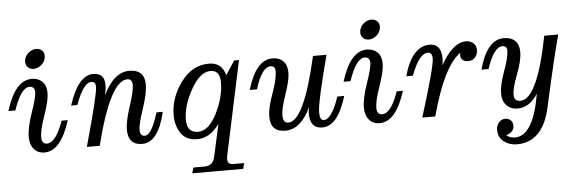

<svg xmlns="http://www.w3.org/2000/svg" viewBox="-61 -890 3957 1322"><g transform="rotate(-5 1918.0 -229.5)"><path d="M219.2 12.7Q172.4 12.7 145.8 -18.8Q119.1 -50.3 119.1 -104Q119.1 -167.5 154.8 -269.5Q190.4 -371.6 190.4 -406.2Q190.4 -446.8 153.8 -446.8Q95.2 -446.8 43 -293H-4.9Q58.6 -500 173.8 -500Q218.8 -500 246.6 -472.7Q274.4 -445.3 274.4 -395Q274.4 -341.8 239.3 -242.2Q204.1 -142.6 204.1 -93.8Q204.1 -46.9 240.7 -46.9Q302.2 -46.9 354 -195.3H397Q331.5 12.7 219.2 12.7ZM193.8 -567.4Q166 -567.4 150.4 -587.4Q139.2 -601.1 139.2 -620.6Q139.2 -627.9 140.6 -635.3Q147 -664.1 170.7 -683.3Q194.3 -702.6 222.7 -702.6Q250.5 -702.6 266.6 -683.1Q277.3 -670.4 277.3 -649.4Q277.3 -642.6 275.9 -635.3Q270 -606.9 246.1 -587.2Q222.2 -567.4 193.8 -567.4Z M894.5 12.7Q796.4 12.7 796.4 -95.2Q796.4 -150.4 830.1 -253.2Q863.8 -356 863.8 -396Q863.8 -439.9 829.1 -439.9Q710.9 -439.9 600.6 0H511.7Q610.8 -354 610.8 -407.2Q610.8 -442.9 580.1 -442.9Q525.9 -442.9 471.7 -293H428.7Q494.1 -496.6 597.7 -496.6Q676.8 -496.6 676.8 -415.5Q676.8 -382.8 667 -342.8Q741.2 -496.6 846.7 -496.6Q953.6 -496.6 953.6 -393.1Q953.6 -332.5 918.5 -228.8Q883.3 -125 883.3 -85Q883.3 -42 916 -42Q963.9 -42 1009.8 -195.3H1053.7Q1004.4 12.7 894.5 12.7Z M1570.8 244.1H1218.8L1230.5 205.1H1306.6Q1365.2 205.1 1378.4 146L1428.2 -80.1Q1362.8 13.2 1273.9 13.2Q1197.8 13.2 1161.9 -39.6Q1126 -92.3 1126 -165Q1126 -285.2 1204.1 -391.6Q1282.2 -498 1398.9 -498Q1488.8 -498 1510.7 -408.2L1574.2 -504.9H1607.4L1468.8 146Q1466.3 158.2 1466.3 167.5Q1466.3 205.1 1504.4 205.1H1581.5ZM1283.7 -37.1Q1358.4 -37.1 1414.3 -149.2Q1470.2 -261.2 1470.2 -362.3Q1470.2 -446.8 1405.3 -446.8Q1332.5 -446.8 1269.8 -335Q1207 -223.1 1207 -127.4Q1207 -37.1 1283.7 -37.1Z M1883.3 7.8Q1781.2 7.8 1781.2 -98.1Q1781.2 -158.2 1816.7 -254.6Q1852.1 -351.1 1852.1 -405.8Q1852.1 -442.9 1819.8 -442.9Q1759.3 -442.9 1712.9 -293H1663.1Q1722.7 -496.1 1836.9 -496.1Q1884.8 -496.1 1911.9 -468Q1939 -439.9 1939 -387.7Q1939 -339.4 1905.3 -241.2Q1871.6 -143.1 1871.6 -99.6Q1871.6 -45.9 1908.2 -45.9Q2017.6 -45.9 2117.2 -488.3H2210.9Q2125.5 -165 2125.5 -98.1Q2125.5 -42 2152.3 -42Q2209 -42 2259.8 -195.3H2307.6Q2246.1 7.8 2139.2 7.8Q2054.2 7.8 2054.2 -94.2Q2054.2 -118.7 2060.5 -142.1Q1991.7 7.8 1883.3 7.8Z M2535.6 12.7Q2488.8 12.7 2462.2 -18.8Q2435.5 -50.3 2435.5 -104Q2435.5 -167.5 2471.2 -269.5Q2506.8 -371.6 2506.8 -406.2Q2506.8 -446.8 2470.2 -446.8Q2411.6 -446.8 2359.4 -293H2311.5Q2375 -500 2490.2 -500Q2535.2 -500 2563 -472.7Q2590.8 -445.3 2590.8 -395Q2590.8 -341.8 2555.7 -242.2Q2520.5 -142.6 2520.5 -93.8Q2520.5 -46.9 2557.1 -46.9Q2618.7 -46.9 2670.4 -195.3H2713.4Q2647.9 12.7 2535.6 12.7ZM2510.3 -567.4Q2482.4 -567.4 2466.8 -587.4Q2455.6 -601.1 2455.6 -620.6Q2455.6 -627.9 2457 -635.3Q2463.4 -664.1 2487.1 -683.3Q2510.7 -702.6 2539.1 -702.6Q2566.9 -702.6 2583 -683.1Q2593.8 -670.4 2593.8 -649.4Q2593.8 -642.6 2592.3 -635.3Q2586.4 -606.9 2562.5 -587.2Q2538.6 -567.4 2510.3 -567.4Z M2919.9 0H2830.1Q2937 -342.3 2937 -397.9Q2937 -441.9 2906.7 -441.9Q2845.7 -441.9 2791 -293H2745.1Q2800.8 -495.6 2924.3 -495.6Q3004.4 -495.6 3004.4 -393.1Q3004.4 -371.6 3000 -347.2Q3083.5 -497.1 3175.8 -497.1Q3203.1 -497.1 3224.4 -480.2Q3245.6 -463.4 3245.6 -432.1Q3245.6 -400.9 3227.1 -380.4Q3208.5 -359.9 3180.7 -359.9Q3153.3 -359.9 3140.4 -372.3Q3127.4 -384.8 3127.4 -402.8Q3127.4 -412.1 3129.9 -421.9Q3011.7 -340.3 2919.9 0Z M3463.9 240.2Q3413.1 240.2 3374.5 211.4Q3335.9 182.6 3335.9 128.9Q3335.9 99.1 3354.2 78.4Q3372.6 57.6 3398.9 57.6Q3417.5 57.6 3433.8 70.8Q3450.2 84 3450.2 109.9Q3450.2 155.3 3395 170.9Q3418 191.9 3455.1 191.9Q3581.5 191.9 3629.9 -94.2Q3571.3 -4.9 3490.7 -4.9Q3442.4 -4.9 3413.6 -35.4Q3384.8 -65.9 3384.8 -113.8Q3384.8 -175.8 3419.2 -268.8Q3453.6 -361.8 3453.6 -408.2Q3453.6 -441.9 3422.4 -441.9Q3362.8 -441.9 3313.5 -293H3264.6Q3319.8 -496.1 3436 -496.1Q3486.8 -496.1 3514.2 -469.2Q3541.5 -442.4 3541.5 -392.1Q3541.5 -332.5 3505.6 -239.7Q3469.7 -147 3469.7 -101.6Q3469.7 -56.2 3513.7 -56.2Q3631.3 -56.2 3715.8 -488.3H3812.5Q3769 -331.1 3692.9 15.1Q3639.6 240.2 3463.9 240.2Z"/></g></svg>

Font: Munson
Style: Italic
Weight: 400
Italic angle: -12°
Designer: Paul James MIller
Foundry: High-Logic / Made with FontCreator
Version: Version 2.10;May 5, 2019;FontCreator 11.5.0.2430 64-bit